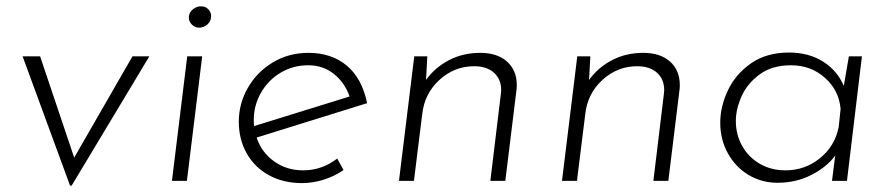

<svg xmlns="http://www.w3.org/2000/svg" viewBox="-20 -568 2793 603"><path d="M449 -391 205 15H200L51 -391H106L213 -73L396 -391Z M615 -391 567 0H520L568 -391ZM573 -513Q573 -528 585.5 -538.5Q598 -549 613 -548Q626 -548 635 -538Q644 -528 643 -515Q642 -500 630.5 -490.5Q619 -481 604 -481Q591 -482 582 -491.5Q573 -501 573 -513Z M932 -33Q991 -33 1039 -70L1059 -34Q1030 -14 996 -3.5Q962 7 928 7Q870 7 825 -17.5Q780 -42 755 -86Q730 -130 730 -186Q730 -242 758 -291.5Q786 -341 836 -371.5Q886 -402 949 -402Q1021 -402 1069 -362Q1117 -322 1133 -244L786 -136Q801 -90 840.5 -61.5Q880 -33 932 -33ZM948 -363Q900 -363 861 -339.5Q822 -316 799.5 -276.5Q777 -237 777 -191Q777 -178 778 -172L1078 -265Q1063 -308 1029 -335.5Q995 -363 948 -363Z M1488 -402Q1542 -402 1572.5 -374.5Q1603 -347 1603 -301Q1603 -290 1602 -285L1567 0H1520L1553 -273L1554 -285Q1554 -319 1531.5 -339.5Q1509 -360 1469 -360Q1407 -360 1360 -317Q1313 -274 1306 -209L1280 0H1233L1281 -391H1322L1318 -317Q1346 -356 1390 -379Q1434 -402 1488 -402Z M2000 -402Q2054 -402 2084.5 -374.5Q2115 -347 2115 -301Q2115 -290 2114 -285L2079 0H2032L2065 -273L2066 -285Q2066 -319 2043.5 -339.5Q2021 -360 1981 -360Q1919 -360 1872 -317Q1825 -274 1818 -209L1792 0H1745L1793 -391H1834L1830 -317Q1858 -356 1902 -379Q1946 -402 2000 -402Z M2687 -391 2640 0H2593L2603 -79Q2576 -43 2528 -18.5Q2480 6 2422 6Q2372 6 2331 -18.5Q2290 -43 2266 -86.5Q2242 -130 2242 -183Q2242 -233 2266 -284Q2290 -335 2338.5 -369Q2387 -403 2458 -403Q2520 -403 2565 -374.5Q2610 -346 2630 -298L2646 -391ZM2620 -226Q2615 -284 2571 -323.5Q2527 -363 2464 -363Q2405 -363 2366 -334.5Q2327 -306 2309 -265.5Q2291 -225 2291 -188Q2291 -145 2311 -109.5Q2331 -74 2366.5 -53.5Q2402 -33 2447 -33Q2508 -33 2555 -71Q2602 -109 2614 -169Z"/></svg>

Font: Josefin Sans Light
Style: Italic
Weight: 300
Italic angle: -7°
Designer: Santiago Orozco
Foundry: Typemade
Version: Version 2.000